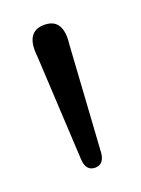

<svg xmlns="http://www.w3.org/2000/svg" viewBox="-72 -813 274 374"><g transform="rotate(-20 64.5 -626.0)"><path d="M63 -478Q44.5 -478 42.5 -501L31 -720.5Q25 -773.5 64.5 -773.5Q104 -773.5 97.5 -720.5L83.5 -500.5Q81 -478 63 -478Z"/></g></svg>

Font: Fraunces 72pt S100 Light
Style: Regular
Weight: 300
Version: Version 1.000; ttfautohint (v1.8.3)